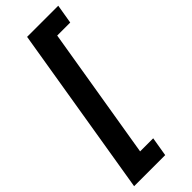

<svg xmlns="http://www.w3.org/2000/svg" viewBox="-295 -792 962 962"><g transform="rotate(-45 186.0 -311.0)"><path d="M1.5 143.6 151.4 -764.6H372.1L355 -662.6H262.7L146 41.5H238.8L221.7 143.6Z"/></g></svg>

Font: Inter Display Semi Bold
Style: Italic
Weight: 600
Italic angle: -9.39999°
Designer: Rasmus Andersson
Foundry: rsms
Version: Version 4.000;git-4fc901f